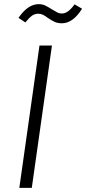

<svg xmlns="http://www.w3.org/2000/svg" viewBox="-20 -904 415 924"><path d="M133 0H73L170 -685H230ZM210 -818Q197 -828 186.5 -833Q176 -838 165 -838Q147 -838 134 -828.5Q121 -819 102 -796L69 -818Q114 -884 166 -884Q184 -884 197.5 -877.5Q211 -871 230 -859Q248 -848 257 -843.5Q266 -839 277 -839Q293 -839 307.5 -849.5Q322 -860 339 -883L375 -862Q331 -792 278 -792Q258 -792 243.5 -798.5Q229 -805 210 -818Z"/></svg>

Font: FiraGO Light
Style: Italic
Weight: 300
Italic angle: -8°
Designer: bBox Type GmbH
Foundry: bBox Type GmbH
Version: Version 1.001